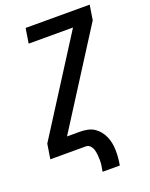

<svg xmlns="http://www.w3.org/2000/svg" viewBox="-164 -820 834 1070"><g transform="rotate(-20 252.5 -285.0)"><path d="M254 165Q257 149 259.5 132.5Q262 116 262 100Q262 84 260.5 68Q259 52 255 37.5Q251 23 240.5 11.5Q230 0 214 0H4L18 -88L374 -647H111L125 -735H505L491 -647L135 -88H213Q235 -88 256.5 -83.5Q278 -79 295 -68Q312 -57 325 -41Q338 -25 346.5 -6Q355 13 359 34Q363 55 363.5 77Q364 99 362 121Q360 143 356 165Z"/></g></svg>

Font: Iosevka SS18 Semibold
Style: Italic
Weight: 600
Italic angle: -9°
Monospace: yes
Designer: Belleve Invis
Foundry: Belleve Invis
Version: Version 25.1.1; ttfautohint (v1.8.4)